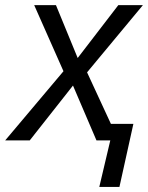

<svg xmlns="http://www.w3.org/2000/svg" viewBox="-61 -555 584 759"><path d="M375 0H320.3L227.5 -216.8L56.6 0H-40.5L189.9 -273.4L74.2 -534.7H160.2L246.1 -325.7L406.7 -534.7H503.9L283.2 -269L377.4 -65.4H466.3L411.1 184.1H331.5Z"/></svg>

Font: Viking Open Sans
Style: Italic
Weight: 400
Italic angle: -12°
Foundry: Ascender Corporation
Version: Version 2.000